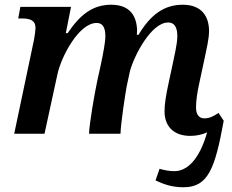

<svg xmlns="http://www.w3.org/2000/svg" viewBox="-20 -565 982 811"><path d="M784 9C811 9 835 3 855 -6C822 109 771 158 716 158C693 158 671 153 654 148L637 197C668 212 705 226 755 226C859 226 888 148 925 -55L903 -88C881 -73 864 -65 843 -65C821 -65 808 -81 808 -111C808 -139 813 -174 821 -210L845 -322C852 -357 863 -400 863 -434C863 -492 835 -545 752 -545C673 -545 616 -503 565 -418H558C558 -423 559 -429 559 -435C558 -496 530 -545 450 -545C376 -545 321 -508 266 -425H258L280 -536H66L57 -487H71C107 -487 130 -480 130 -446C130 -437 127 -417 124 -399L40 0H168L223 -253C240 -329 314 -468 388 -468C421 -468 425 -436 425 -411C425 -386 415 -336 407 -297L391 -224C378 -163 358 -45 356 0H489C490 -43 508 -160 515 -200L529 -265C548 -334 620 -470 690 -470C724 -470 729 -437 729 -412C729 -378 715 -324 710 -297L693 -218C681 -163 675 -126 675 -95C675 -31 714 9 784 9Z"/></svg>

Font: Noto Serif SemiBold
Style: Italic
Weight: 600
Italic angle: -12°
Designer: Monotype Design Team
Foundry: Monotype Imaging Inc.
Version: Version 2.014